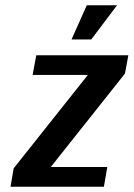

<svg xmlns="http://www.w3.org/2000/svg" viewBox="-20 -710 508 730"><path d="M20 0 32 -70 314 -425H104L118 -500H468L455 -430L173 -75H388L375 0ZM252 -560 310 -690H425L327 -560Z"/></svg>

Font: Cuprum
Style: Bold Italic
Weight: 700
Italic angle: -10°
Designer: Jovanny Lemonad
Foundry: Jovanny Lemonad
Version: Version 3.000